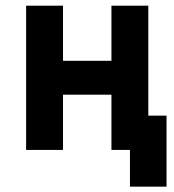

<svg xmlns="http://www.w3.org/2000/svg" viewBox="-20 -538 626 689"><path d="M446.3 131.8V0H379.9V-198.2H206.1V0H73.7V-517.6H206.1V-319.8H379.9V-517.6H512.2V-123H577.6V131.8Z"/></svg>

Font: Cascadia Mono
Style: Bold
Weight: 700
Monospace: yes
Designer: Aaron Bell
Foundry: Saja Typeworks
Version: Version 2404.023; ttfautohint (v1.8.4)